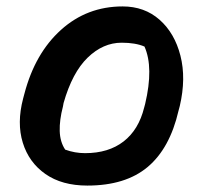

<svg xmlns="http://www.w3.org/2000/svg" viewBox="-20 -567 640 598"><path d="M362 -547Q430 -547 477 -505.5Q524 -464 542 -393.5Q560 -323 540 -237L536 -222Q509 -105 440 -47Q371 11 252 11Q173 11 121.5 -25Q70 -61 51 -122.5Q32 -184 52 -260L56 -275Q89 -401 170 -474Q251 -547 362 -547ZM359 -434Q301 -434 253 -387.5Q205 -341 178 -246L176 -235Q165 -193 166 -159Q167 -125 183 -101Q213 -90 245 -90Q318 -90 365 -126.5Q412 -163 429 -232L432 -243Q459 -357 430 -422Q402 -434 359 -434Z"/></svg>

Font: Recursive Sn Csl St SmB
Style: Italic
Weight: 600
Italic angle: -15°
Version: Version 1.079;hotconv 1.0.112;makeotfexe 2.5.65598; ttfautoh